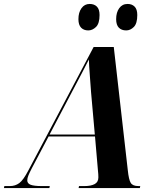

<svg xmlns="http://www.w3.org/2000/svg" viewBox="-77 -952 790 972"><path d="M-57 0 -55 -10H-27Q0 -10 20.5 -25Q41 -40 67 -90L397 -714H499L570 -90Q575 -42 585 -26Q595 -10 624 -10H633L631 0H321L323 -10H351Q383 -10 402 -20Q421 -30 421 -54Q421 -62 420.5 -70.5Q420 -79 419 -87L404 -261H169L85 -102Q73 -79 67 -64.5Q61 -50 61 -39Q61 -23 78.5 -16.5Q96 -10 134 -10H175L173 0ZM288 -488 174 -271H403L384 -485Q381 -529 377.5 -573.5Q374 -618 373 -651Q357 -619 337 -581Q317 -543 288 -488ZM562 -798Q538 -798 524.5 -812Q511 -826 511 -855Q511 -889 526.5 -910.5Q542 -932 569 -932Q591 -932 604.5 -918.5Q618 -905 618 -876Q618 -833 600.5 -815.5Q583 -798 562 -798ZM370 -798Q347 -798 333.5 -812Q320 -826 320 -855Q320 -889 335.5 -910.5Q351 -932 377 -932Q400 -932 413.5 -918.5Q427 -905 427 -876Q427 -833 409 -815.5Q391 -798 370 -798Z"/></svg>

Font: Noto Serif Display SemiCondensed
Style: Bold Italic
Weight: 700
Width: 4
Italic angle: -12°
Designer: Monotype Design Team
Foundry: Monotype Imaging Inc.
Version: Version 2.009